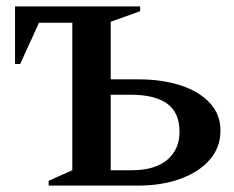

<svg xmlns="http://www.w3.org/2000/svg" viewBox="-20 -580 731 600"><path d="M412 0H132V-15L206 -48V-509H102L43 -380H27V-560H418V-545L326 -512V-332H413Q487 -332 545 -313Q603 -294 636 -258Q669 -222 669 -172Q669 -120 636 -81.5Q603 -43 544.5 -21.5Q486 0 412 0ZM388 -284H326V-48H392Q464 -48 502.5 -80.5Q541 -113 541 -168Q541 -228 502.5 -256Q464 -284 388 -284Z"/></svg>

Font: Spectral SC SemiBold
Style: Regular
Weight: 600
Designer: Jean-Baptiste Levee
Foundry: Production Type
Version: Version 2.001